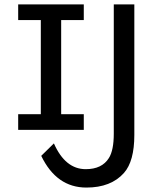

<svg xmlns="http://www.w3.org/2000/svg" viewBox="-20 -805 746 866"><path d="M493.2 -202.1V-785.2H585.9V-196.3Q585.9 -77.6 539.1 -24.9Q480.5 41 369.6 41Q234.9 41 166 -102.1L223.1 -158.2Q274.4 -42 366.7 -42Q439.9 -42 471.2 -92.3Q493.2 -127.4 493.2 -202.1ZM62 -714.4V-785.2H357.9V-714.4H255.9V-290H357.9V-219.2H62V-290H164.1V-714.4Z"/></svg>

Font: FORM UDPGothic
Style: Regular
Weight: 400
Foundry: Pronama LLC
Version: Version 1.05101